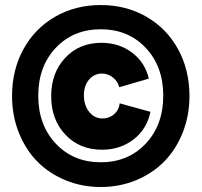

<svg xmlns="http://www.w3.org/2000/svg" viewBox="-20 -686 800 762"><path d="M27.8 -305.2Q27.8 -408.2 73 -490.7Q118.2 -573.2 198.7 -619.6Q279.3 -666 379.9 -666Q480.5 -666 561 -619.6Q641.6 -573.2 686.8 -490.7Q731.9 -408.2 731.9 -305.2Q731.9 -228 705.6 -160.9Q679.2 -93.8 632.8 -46.1Q586.4 1.5 521 28.8Q455.6 56.2 379.9 56.2Q304.2 56.2 238.8 28.8Q173.3 1.5 127 -46.1Q80.6 -93.8 54.2 -160.9Q27.8 -228 27.8 -305.2ZM201.4 -496.1Q131.8 -422.4 131.8 -306.2Q131.8 -189.9 201.4 -116Q271 -42 379.9 -42Q488.8 -42 558.3 -116Q627.9 -189.9 627.9 -306.2Q627.9 -422.4 558.3 -496.1Q488.8 -569.8 379.9 -569.8Q271 -569.8 201.4 -496.1ZM382.8 -516.1Q452.1 -516.1 503.7 -477.5Q555.2 -439 570.8 -374L453.1 -339.8Q447.8 -362.8 428.2 -378.4Q408.7 -394 384.8 -394Q353.5 -394 333.3 -369.9Q313 -345.7 313 -308.1Q313 -268.1 334 -241.9Q355 -215.8 387.2 -215.8Q413.6 -215.8 432.9 -232.7Q452.1 -249.5 455.1 -275.9L577.1 -242.2Q563 -173.3 510 -132.6Q457 -91.8 384.8 -91.8Q295.9 -91.8 239.5 -151.6Q183.1 -211.4 183.1 -304.2Q183.1 -397 238.8 -456.5Q294.4 -516.1 382.8 -516.1Z"/></svg>

Font: Apfel Grotezk
Style: Bold
Weight: 700
Designer: Luigi Gorlero
Foundry: Collletttivo
Version: Version 2.000;FEAKit 1.0